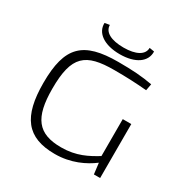

<svg xmlns="http://www.w3.org/2000/svg" viewBox="-197 -1048 1196 1229"><g transform="rotate(30 401.5 -434.0)"><path d="M413 -749C528 -749 598 -799 595 -874L559 -880C559 -828 503 -798 413 -798C320 -798 265 -828 265 -880L229 -874C226 -799 298 -749 413 -749ZM701 -399H638V-126C572 -86 499 -45 386 -45C214 -45 150 -128 150 -343C150 -586 223 -644 435 -644C526 -644 593 -641 675 -634L684 -683C607 -697 538 -702 431 -702C173 -702 82 -616 82 -346C82 -98 164 12 372 12C490 12 583 -34 645 -81L655 0H701Z"/></g></svg>

Font: Exo 2 Light Expanded
Style: Regular
Weight: 300
Width: 7
Designer: Natanael Gama
Version: Version 1.001;PS 001.001;hotconv 1.0.70;makeotf.lib2.5.58329